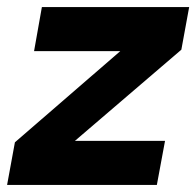

<svg xmlns="http://www.w3.org/2000/svg" viewBox="-32 -521 553 541"><path d="M-12 0 10 -120 307 -377H64L86 -501H501L479 -381L179 -124H433L410 0Z"/></svg>

Font: DM Sans 17pt Black
Style: Italic
Weight: 900
Italic angle: -10°
Version: Version 4.004;gftools[0.9.30]